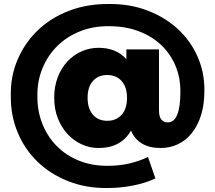

<svg xmlns="http://www.w3.org/2000/svg" viewBox="-20 -732 1076 960"><path d="M1002 -278Q1002 -210 985.5 -157Q969 -104 939.5 -67Q910 -30 870 -11Q830 8 782 8Q728 8 690.5 -14Q653 -36 635 -79Q585 8 473 8Q428 8 388 -10.5Q348 -29 317.5 -62Q287 -95 269 -141Q251 -187 251 -243Q251 -299 268.5 -345Q286 -391 316.5 -424Q347 -457 387.5 -475Q428 -493 473 -493Q561 -493 612 -436V-485H775V-180Q775 -148 787 -134Q799 -120 819 -120Q882 -120 882 -275Q882 -347 856 -406.5Q830 -466 783 -509.5Q736 -553 670.5 -577Q605 -601 525 -601Q447 -602 380.5 -575.5Q314 -549 266.5 -502Q219 -455 192.5 -391Q166 -327 167 -253Q166 -178 191.5 -113.5Q217 -49 264 -1.5Q311 46 376.5 72Q442 98 521 97Q627 97 720 53L757 160Q712 182 648.5 195Q585 208 521 208Q413 210 322.5 174.5Q232 139 167.5 76.5Q103 14 68 -70.5Q33 -155 34 -253Q32 -350 68 -434Q104 -518 169 -580.5Q234 -643 325 -678Q416 -713 525 -712Q629 -713 717 -679.5Q805 -646 869 -587Q933 -528 968 -448.5Q1003 -369 1002 -278ZM615 -243Q615 -297 588 -327Q561 -357 516 -357Q471 -357 444.5 -327Q418 -297 418 -243Q418 -189 444.5 -158.5Q471 -128 516 -128Q561 -128 588 -158Q615 -188 615 -243Z"/></svg>

Font: CMG Sans ExtraBold
Style: Regular
Weight: 800
Designer: Julieta Ulanovsky
Foundry: Julieta Ulanovsky
Version: Version 7.200